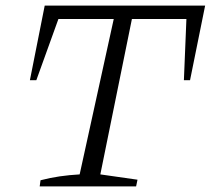

<svg xmlns="http://www.w3.org/2000/svg" viewBox="-20 -667 754 687"><path d="M714 -647 660 -380H638L647 -599H452L339 -43L472 -24L467 0H122L125 -22Q159 -31 194 -36Q229 -41 265 -43L387 -599H189L110 -380H87L140 -647Z"/></svg>

Font: Piazzolla Light
Style: Italic
Weight: 300
Italic angle: -11.3°
Designer: Juan Pablo del Peral
Foundry: Huerta Tipografica
Version: Version 1.330